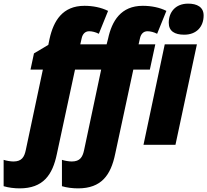

<svg xmlns="http://www.w3.org/2000/svg" viewBox="-126 -797 1141 1057"><path d="M888 -606C956 -606 995 -650 995 -712C995 -758 959 -777 910 -777C839 -777 803 -729 803 -672C803 -625 836 -606 888 -606ZM-18 240C111 240 163 167 187 51L287 -414H431L337 29C329 67 315 92 269 92C254 92 230 88 215 83V228C241 236 274 240 304 240C432 240 484 167 508 51L608 -414H699L729 -553H637L645 -588C650 -609 663 -625 686 -625C702 -625 722 -620 739 -611L790 -737C753 -756 706 -765 660 -765C540 -765 490 -682 469 -584L461 -553H316L324 -588C329 -609 342 -625 365 -625C381 -625 401 -620 418 -611L469 -737C431 -756 385 -765 339 -765C218 -765 169 -682 147 -584L140 -550L61 -503L42 -414H110L16 29C8 67 -6 92 -52 92C-67 92 -91 88 -106 83V228C-80 236 -47 240 -18 240ZM664 0H840L958 -553H781Z"/></svg>

Font: Noto Sans UI SemiCondensed Black
Style: Italic
Weight: 900
Width: 4
Italic angle: -372°
Designer: Monotype Design Team
Foundry: Monotype Imaging Inc.
Version: Version 1.901